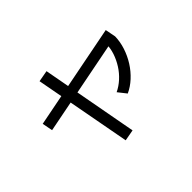

<svg xmlns="http://www.w3.org/2000/svg" viewBox="-122 -901 1245 1245"><g transform="rotate(-45 500.0 -279.0)"><path d="M142 -323 128 -395 847 -536 861 -464ZM433 61 309 -605 387 -619 510 47ZM612 -201Q648 -218 680 -247Q712 -276 735.5 -313Q759 -350 772.5 -390.5Q786 -431 786 -471L861 -464Q860 -416 844 -367Q828 -318 800.5 -274.5Q773 -231 736 -197Q699 -163 657 -144Z"/></g></svg>

Font: M PLUS 1
Style: Regular
Weight: 400
Designer: Coji Morishita
Foundry: UNDERFOREST DESIGN
Version: Version 1.001